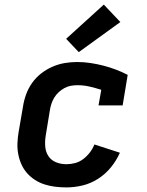

<svg xmlns="http://www.w3.org/2000/svg" viewBox="-20 -808 640 836"><path d="M269 8Q244 8 220 5Q196 2 174 -5Q152 -12 132.5 -24.5Q113 -37 98 -54Q83 -71 73.5 -92Q64 -113 59.5 -136.5Q55 -160 56 -184.5Q57 -209 61 -233L80 -343Q84 -370 93.5 -396.5Q103 -423 119.5 -446.5Q136 -470 159 -488Q182 -506 208.5 -517.5Q235 -529 262 -533.5Q289 -538 316 -538Q346 -538 375 -533.5Q404 -529 431 -522Q458 -515 484.5 -505Q511 -495 536 -482L514 -349H409L421 -417Q396 -425 370 -431Q344 -437 318 -437Q303 -437 288.5 -434.5Q274 -432 260.5 -424.5Q247 -417 235.5 -406.5Q224 -396 216 -382.5Q208 -369 203.5 -355Q199 -341 197 -327L179 -217Q175 -193 177 -169.5Q179 -146 191 -128Q203 -110 224 -101.5Q245 -93 269 -93Q288 -93 307 -98Q326 -103 342.5 -115.5Q359 -128 371.5 -144.5Q384 -161 391 -179L502 -143Q487 -109 463 -79.5Q439 -50 407 -29.5Q375 -9 339.5 -0.5Q304 8 269 8ZM323 -581 268 -639 432 -788 504 -712Z"/></svg>

Font: Iosevka Curly Slab Extended
Style: Bold Italic
Weight: 700
Width: 7
Italic angle: -9°
Monospace: yes
Designer: Belleve Invis
Foundry: Belleve Invis
Version: Version 11.0.0; ttfautohint (v1.8.3)